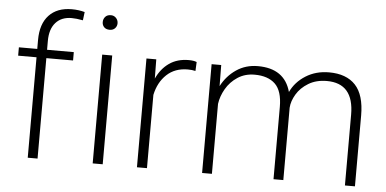

<svg xmlns="http://www.w3.org/2000/svg" viewBox="-50 -820 1841 916"><g transform="rotate(5 870.5 -362.0)"><path d="M23 -481V-521H111V-564Q111 -641 150 -682.5Q189 -724 259 -724Q292 -724 321 -716L316 -676Q284 -682 262 -682Q213 -682 185.5 -651Q158 -620 158 -564V-521H286V-481H158V0H111V-481Z M447 -712Q462 -712 472 -701.5Q482 -691 482 -676Q482 -662 472.5 -652Q463 -642 447 -642Q430 -642 420.5 -651.5Q411 -661 411 -676Q411 -691 420.5 -701.5Q430 -712 447 -712ZM422 -521H470V0H422Z M634 -521H681L682 -429Q704 -477 742.5 -504Q781 -531 836 -531Q860 -531 874 -525L872 -482Q856 -486 835 -486Q774 -486 734.5 -449Q695 -412 682 -351V0H634Z M946 -521H992L993 -420Q1019 -470 1064 -500.5Q1109 -531 1167 -531Q1295 -531 1325 -421Q1348 -470 1396.5 -500.5Q1445 -531 1508 -531Q1591 -531 1634.5 -484.5Q1678 -438 1678 -339V0H1630V-339Q1630 -489 1501 -489Q1450 -489 1413 -466.5Q1376 -444 1356.5 -411Q1337 -378 1335 -347V0H1288V-346Q1288 -423 1253.5 -456Q1219 -489 1155 -489Q1109 -489 1074 -466Q1039 -443 1018.5 -407.5Q998 -372 993 -335V0H946Z"/></g></svg>

Font: Freesentation 2 ExtraLight
Style: Regular
Weight: 260
Designer: glyphs from Roboto by Christian Robertson / Hangul glyphs from Noto Sans CJK(Source Han Sans) by Jang Soo-young and Kang
Foundry: PT&
Version: Version 2.001